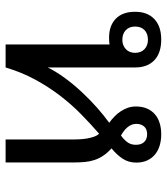

<svg xmlns="http://www.w3.org/2000/svg" viewBox="25 -620 595 685"><g transform="rotate(90 322.5 -277.5)"><path d="M74.7 -461.9Q74.7 -441.4 87.4 -429Q100.1 -416.5 122.1 -416.5Q142.1 -416.5 155.3 -429Q168.5 -441.4 168.5 -461.9Q168.5 -483.4 155.3 -495.6Q142.1 -507.8 122.1 -507.8Q100.1 -507.8 87.4 -495.6Q74.7 -483.4 74.7 -461.9ZM559.6 0H477.5V-244.6Q477.5 -279.8 471.4 -303.2Q465.3 -326.7 457 -333.5Q421.9 -303.2 387 -268.8Q352.1 -234.4 320.8 -193.6Q289.6 -152.8 263.7 -105Q237.8 -57.1 220.7 0H138.7V-371.1Q136.2 -370.1 128.7 -369.6Q121.1 -369.1 114.7 -369.1Q71.3 -369.1 46.6 -393.3Q22 -417.5 22 -461.9Q22 -505.9 47.9 -530.5Q73.7 -555.2 121.1 -555.2Q169.4 -555.2 195.1 -530.5Q220.7 -505.9 220.7 -461.9V-150.4Q235.8 -180.7 258.5 -211.7Q281.2 -242.7 307.9 -271.2Q334.5 -299.8 363 -325.2Q391.6 -350.6 418 -369.6Q406.7 -377.9 396.2 -387.9Q385.7 -397.9 377.7 -409.9Q369.6 -421.9 364.7 -435.5Q359.9 -449.2 359.9 -464.8Q359.9 -486.8 366.9 -503.7Q374 -520.5 387 -532Q399.9 -543.5 418.2 -549.3Q436.5 -555.2 459 -555.2Q481 -555.2 499.5 -549.6Q518.1 -543.9 531.5 -532.7Q544.9 -521.5 552.5 -504.9Q560.1 -488.3 560.1 -466.3Q560.1 -438.5 546.1 -417.5Q532.2 -396.5 509.3 -377.9Q525.4 -363.3 535.4 -348.4Q545.4 -333.5 550.8 -317.1Q556.2 -300.8 557.9 -282.7Q559.6 -264.6 559.6 -244.1ZM496.6 -464.8Q496.6 -483.9 486.6 -494.4Q476.6 -504.9 459 -504.9Q440.4 -504.9 431.2 -494.1Q421.9 -483.4 421.9 -465.8Q421.9 -457 425.3 -449Q428.7 -440.9 434.6 -434.1Q440.4 -427.2 448 -421.6Q455.6 -416 463.4 -411.6Q476.1 -420.4 486.3 -433.1Q496.6 -445.8 496.6 -464.8Z"/></g></svg>

Font: Noboto
Style: Regular
Weight: 400
Designer: Google
Version: Version 2.001101; 2014